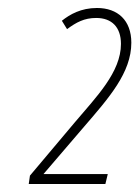

<svg xmlns="http://www.w3.org/2000/svg" viewBox="-20 -876 349 481"><path d="M52 -415H244L250 -440H89L191 -559C253 -631 309 -694 309 -769C309 -825 275 -856 223 -856C183 -856 155 -840 135 -824L148 -803C171 -820 191 -831 221 -831C260 -831 283 -808 283 -766C283 -695 221 -633 167 -569L55 -436Z"/></svg>

Font: Noto Sans ExtraCondensed Thin
Style: Italic
Weight: 100
Width: 2
Italic angle: -12°
Designer: Monotype Design Team
Foundry: Monotype Imaging Inc.
Version: Version 2.013